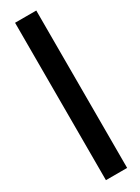

<svg xmlns="http://www.w3.org/2000/svg" viewBox="-190 -639 532 729"><g transform="rotate(-30 76.5 -275.0)"><path d="M34 70H127V-620H34Z"/></g></svg>

Font: Charger Pro
Style: ExBdSuExt
Weight: 400
Designer: Jasper
Foundry: Cannot Into Space Fonts
Version: Version 1.09